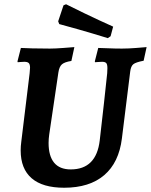

<svg xmlns="http://www.w3.org/2000/svg" viewBox="-20 -869 708 901"><path d="M208 -198Q208 -137 234 -105.5Q260 -74 312 -74Q432 -74 448 -210Q457 -287 468 -386Q479 -485 483 -525Q484 -535 484 -549Q484 -567 478.5 -573Q473 -579 459 -579Q450 -579 440 -578Q430 -577 426 -577L425 -581L441 -644Q453 -644 486 -642.5Q519 -641 552 -641Q583 -641 620 -644Q657 -647 668 -648L654 -584Q617 -577 605.5 -567.5Q594 -558 591 -533L552 -219Q538 -106 469 -47Q400 12 281 12Q180 12 128.5 -32.5Q77 -77 77 -163Q77 -183 80 -205L119 -525Q121 -545 121 -551Q121 -567 115 -573Q109 -579 94 -579Q85 -579 75.5 -578Q66 -577 63 -577L62 -581L78 -644Q92 -643 131 -642Q170 -641 214 -641Q239 -641 278 -644Q317 -647 329 -648L315 -583Q283 -578 270.5 -567Q258 -556 254 -529L211 -238Q208 -217 208 -198ZM278 -844 290 -849Q309 -839 376.5 -806.5Q444 -774 511 -744L499 -699L486 -690Q415 -712 346.5 -731.5Q278 -751 258 -756L253 -769Z"/></svg>

Font: Alegreya SC
Style: Bold Italic
Weight: 700
Italic angle: -7°
Designer: Juan Pablo del Peral
Foundry: Huerta Tipografica
Version: Version 2.007; ttfautohint (v1.6)